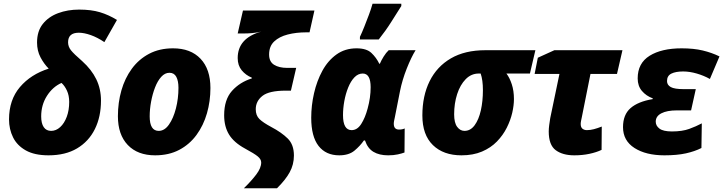

<svg xmlns="http://www.w3.org/2000/svg" viewBox="-20 -816 3846 1021"><path d="M238 10Q164 10 117.5 -16Q71 -42 49.5 -85.5Q28 -129 28 -181Q28 -285 86 -353Q144 -421 239 -451Q214 -476 195.5 -511Q177 -546 177 -590Q177 -650 207.5 -688.5Q238 -727 289 -746Q340 -765 401 -765Q465 -765 511.5 -751Q558 -737 602 -710L535 -592Q498 -617 462.5 -629.5Q427 -642 399 -642Q342 -642 342 -591Q342 -568 357.5 -548.5Q373 -529 417 -491Q467 -446 492 -394.5Q517 -343 517 -281Q517 -195 484.5 -129.5Q452 -64 390 -27Q328 10 238 10ZM252 -120Q278 -120 300 -140Q322 -160 335 -195Q348 -230 348 -274Q348 -308 336 -334Q324 -360 307 -375Q260 -354 229.5 -306Q199 -258 199 -197Q199 -160 212.5 -140Q226 -120 252 -120Z M805 10Q712 10 659.5 -45Q607 -100 607 -198Q607 -270 625.5 -335Q644 -400 681 -450.5Q718 -501 773 -530Q828 -559 900 -559Q994 -559 1046.5 -503.5Q1099 -448 1099 -348Q1099 -278 1080.5 -213.5Q1062 -149 1025 -98.5Q988 -48 933 -19Q878 10 805 10ZM824 -120Q855 -120 878.5 -153.5Q902 -187 915.5 -239.5Q929 -292 929 -349Q929 -386 917.5 -407.5Q906 -429 881 -429Q857 -429 837.5 -407.5Q818 -386 804.5 -351Q791 -316 783.5 -275.5Q776 -235 776 -197Q776 -120 824 -120Z M1277 185Q1317 146 1343 111.5Q1369 77 1369 48Q1369 31 1351 16Q1333 1 1283 -26Q1224 -58 1198 -100.5Q1172 -143 1172 -203Q1172 -286 1213.5 -332.5Q1255 -379 1319 -399V-403Q1287 -416 1265.5 -442Q1244 -468 1244 -507Q1244 -613 1369 -648Q1344 -642 1320.5 -640Q1297 -638 1275 -638H1244L1272 -760H1652L1626 -644H1608Q1555 -644 1510 -632.5Q1465 -621 1438 -595.5Q1411 -570 1411 -526Q1411 -488 1437.5 -471.5Q1464 -455 1507 -455H1555L1527 -334H1500Q1411 -334 1375.5 -306Q1340 -278 1340 -235Q1340 -202 1359.5 -183Q1379 -164 1422 -141Q1477 -112 1510 -79.5Q1543 -47 1543 11Q1543 59 1520.5 100Q1498 141 1453 185Z M1784 10Q1713 10 1674 -40Q1635 -90 1635 -190Q1635 -255 1650 -320.5Q1665 -386 1694.5 -440Q1724 -494 1769.5 -526.5Q1815 -559 1876 -559Q1929 -559 1955 -534.5Q1981 -510 1997 -477H2000Q2007 -494 2020 -515Q2033 -536 2047 -549H2190Q2167 -512 2143 -451.5Q2119 -391 2107 -331L2080 -194Q2078 -184 2076 -175Q2074 -166 2074 -158Q2074 -127 2102 -127Q2120 -127 2132 -133L2131 -5Q2118 0 2095.5 5Q2073 10 2044 10Q1997 10 1966 -8.5Q1935 -27 1921 -69H1915Q1895 -40 1865 -15Q1835 10 1784 10ZM1850 -124Q1880 -124 1901 -157Q1922 -190 1935 -239Q1951 -297 1951 -352Q1951 -425 1909 -425Q1884 -425 1864.5 -404.5Q1845 -384 1831.5 -350.5Q1818 -317 1811 -278.5Q1804 -240 1804 -204Q1804 -124 1850 -124ZM1894 -606V-620Q1905 -643 1917.5 -674.5Q1930 -706 1942 -738Q1954 -770 1961 -796H2114V-784Q2088 -743 2060 -698.5Q2032 -654 1994 -606Z M2434 10Q2338 10 2282 -44.5Q2226 -99 2226 -202Q2226 -306 2264.5 -384Q2303 -462 2377.5 -505.5Q2452 -549 2561 -549H2827L2798 -425H2673Q2690 -403 2701.5 -368Q2713 -333 2713 -289Q2713 -256 2704 -216.5Q2695 -177 2675 -137Q2655 -97 2622.5 -63.5Q2590 -30 2543 -10Q2496 10 2434 10ZM2450 -120Q2482 -120 2504 -150Q2526 -180 2537 -229Q2548 -278 2548 -337Q2548 -390 2536 -425H2526Q2486 -425 2456.5 -395Q2427 -365 2411 -315.5Q2395 -266 2395 -208Q2395 -163 2411 -141.5Q2427 -120 2450 -120Z M3034 10Q2972 10 2935 -17.5Q2898 -45 2898 -117Q2898 -132 2900.5 -151Q2903 -170 2906 -188L2955 -423H2823L2840 -509L2928 -549H3290L3261 -423H3120L3074 -193Q3072 -184 3070 -174Q3068 -164 3068 -157Q3068 -139 3077.5 -131.5Q3087 -124 3101 -124Q3119 -124 3138 -129Q3157 -134 3180 -143L3179 -19Q3152 -6 3114.5 2Q3077 10 3034 10Z M3513 10Q3415 10 3354 -29Q3293 -68 3293 -140Q3293 -206 3333 -241Q3373 -276 3451 -289V-293Q3416 -306 3393.5 -332.5Q3371 -359 3371 -399Q3371 -480 3434.5 -519.5Q3498 -559 3605 -559Q3669 -559 3717 -547.5Q3765 -536 3806 -516L3755 -396Q3723 -414 3685 -425Q3647 -436 3613 -436Q3573 -436 3550 -424.5Q3527 -413 3527 -385Q3527 -364 3547 -353Q3567 -342 3615 -342H3680L3655 -229H3579Q3527 -229 3497 -213.5Q3467 -198 3467 -169Q3467 -147 3487 -132Q3507 -117 3553 -117Q3608 -117 3645 -130.5Q3682 -144 3712 -160L3710 -29Q3675 -11 3627.5 -0.5Q3580 10 3513 10Z"/></svg>

Font: Noto Sans Disp ExtBd
Style: Italic
Weight: 800
Italic angle: -12°
Designer: Monotype Design Team
Foundry: Monotype Imaging Inc.
Version: Version 2.000;GOOG;noto-source:20170915:90ef993387c0